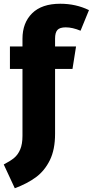

<svg xmlns="http://www.w3.org/2000/svg" viewBox="-51 -781 495 1025"><path d="M243 -575V-533H355L336 -413H243V-67Q243 18 215 74.5Q187 131 141 165Q95 199 28 224L-31 97Q4 79 24.5 62Q45 45 57 16.5Q69 -12 69 -56V-413H2V-533H69V-574Q69 -659 120.5 -710Q172 -761 271 -761Q354 -761 424 -727L379 -617Q336 -635 300 -635Q268 -635 255.5 -621Q243 -607 243 -575Z"/></svg>

Font: Fira Sans Condensed ExtraBold
Style: Regular
Weight: 800
Width: 3
Designer: Carrois Corporate & Edenspiekermann AG
Foundry: Carrois Corporate GbR & Edenspiekermann AG
Version: Version 4.203